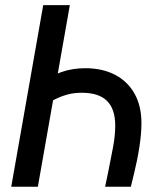

<svg xmlns="http://www.w3.org/2000/svg" viewBox="-20 -713 626 733"><path d="M381.3 0 393.6 -59.1Q403.3 -106.9 411.6 -151.1Q419.9 -195.3 419.9 -233.9Q419.9 -296.4 388.7 -327.6Q357.4 -358.9 292 -358.9Q260.7 -358.9 234.6 -351.3Q208.5 -343.8 182.9 -330.3Q157.2 -316.9 127 -299.3L138.2 -398.4Q171.4 -422.4 213.4 -437.5Q255.4 -452.6 305.7 -452.6Q371.6 -452.6 419.7 -427.2Q467.8 -401.9 493.9 -355Q520 -308.1 520 -243.2Q520 -203.1 512.2 -152.3Q504.4 -101.6 492.2 -52.2L479.5 0ZM22.9 0 145 -693.4H246.6L124.5 0Z"/></svg>

Font: Cascadia Code PL
Style: Italic
Weight: 400
Italic angle: -10°
Monospace: yes
Designer: Aaron Bell
Foundry: Saja Typeworks
Version: Version 2404.023